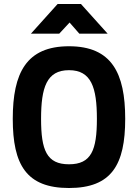

<svg xmlns="http://www.w3.org/2000/svg" viewBox="-20 -934 692 963"><path d="M326 9C540 9 608 -108 608 -338C608 -568 540 -702 326 -702C112 -702 44 -568 44 -338C44 -108 112 9 326 9ZM326 -110C214 -110 186 -181 186 -338C186 -495 214 -582 326 -582C438 -582 466 -495 466 -338C466 -181 438 -110 326 -110ZM277 -765 329 -821 378 -765H520L386 -914H269L135 -765Z"/></svg>

Font: RazerF5
Style: Bold
Weight: 700
Foundry: Razer Inc.
Version: Version 2